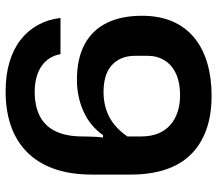

<svg xmlns="http://www.w3.org/2000/svg" viewBox="-66 -714 791 700"><g transform="rotate(-90 330.0 -364.5)"><path d="M331 11Q260 11 206 -8.5Q152 -28 115.5 -65.5Q79 -103 61 -158Q43 -213 43 -284V-425Q43 -505 64.5 -564.5Q86 -624 126 -663Q166 -702 221.5 -721Q277 -740 346 -740Q407 -740 454.5 -725.5Q502 -711 535.5 -684.5Q569 -658 589 -621Q609 -584 614 -540H482Q478 -563 466.5 -580.5Q455 -598 437 -610Q419 -622 395.5 -628Q372 -634 345 -634Q292 -634 255.5 -615Q219 -596 200.5 -557Q182 -518 182 -459Q182 -447 181.5 -434Q181 -421 180.5 -409Q180 -397 178 -385H187Q220 -432 273 -456Q326 -480 389 -480Q465 -480 517 -452.5Q569 -425 595.5 -372Q622 -319 622 -243Q622 -179 601 -131Q580 -83 541 -51.5Q502 -20 448.5 -4.5Q395 11 331 11ZM332 -104Q378 -104 410 -118.5Q442 -133 459 -160Q476 -187 476 -222V-268Q476 -297 466.5 -318.5Q457 -340 440 -354.5Q423 -369 399 -376Q375 -383 344 -383Q309 -383 279 -373Q249 -363 225 -343.5Q201 -324 182 -296V-247Q182 -210 193 -183.5Q204 -157 224 -139.5Q244 -122 271.5 -113Q299 -104 332 -104Z"/></g></svg>

Font: Hubot Sans Condensed ExtraLight SemiBold
Style: Regular
Weight: 600
Version: Version 2.000